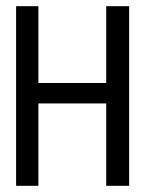

<svg xmlns="http://www.w3.org/2000/svg" viewBox="-20 -600 476 620"><path d="M32 0H104V-266H323V0H397V-580H323V-332H104V-580H32Z"/></svg>

Font: Charger Pro
Style: Nar
Weight: 400
Designer: Jasper
Foundry: Cannot Into Space Fonts
Version: Version 1.09